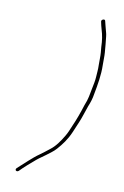

<svg xmlns="http://www.w3.org/2000/svg" viewBox="-172 -784 659 1018"><g transform="rotate(20 157.0 -275.0)"><path d="M305.6 -271C311.2 -295.2 314.2 -320.7 313.5 -340C314.5 -398.1 314 -452.9 303.9 -502C299.8 -522 296.4 -550.3 291.4 -569C284 -596.5 276.5 -626.7 268.5 -652C264.4 -667.2 258 -676.7 252.7 -689.5C247.1 -702.9 241.1 -713.7 235.8 -727C231.9 -739.1 212.3 -727.6 216.5 -717C222 -703.2 226.9 -690.8 233.5 -678C247.4 -651.3 256.5 -624.6 263.4 -591L271.5 -561C276.6 -542.1 279.9 -513.9 284 -494C288.4 -475.4 289.9 -449 292.3 -430C294.7 -410.8 293.5 -387.4 293 -366C292.2 -335.4 294.2 -308.3 285.3 -270C283.2 -258 281.6 -246.7 280.5 -236L275.1 -204C273.6 -194.7 271.6 -184.7 269.2 -174L255.6 -115C253.1 -104.3 250.1 -94.3 246.6 -85C233.2 -49 217.1 -13.7 193.5 11C180.5 25.4 165.4 42.8 152.1 56C122 85.2 87.7 134.3 61.4 167C53.3 179.1 68 187.9 77.4 176C92.7 152.8 124.9 112.8 144.2 90C159.3 72.2 170.2 63.6 185.2 47C199.2 31.3 216.8 15 227.9 -4C247.9 -36.4 265.4 -71 275.6 -115L289.2 -174C297.2 -208.8 299.6 -237.2 305.6 -271Z"/></g></svg>

Font: HoneyBee
Style: UltLitIt
Weight: 100
Foundry: Cannot Into Space Fonts
Version: Version 0.89